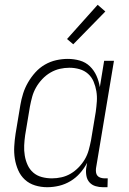

<svg xmlns="http://www.w3.org/2000/svg" viewBox="-20 -774 540 802"><path d="M177 8Q151 8 126.5 0.5Q102 -7 84 -23.5Q66 -40 56 -63Q46 -86 42 -111Q38 -136 39.5 -162.5Q41 -189 45 -215L65 -335Q69 -359 76.5 -383Q84 -407 97 -429.5Q110 -452 127.5 -471.5Q145 -491 167.5 -504Q190 -517 214.5 -522.5Q239 -528 263 -528Q289 -528 313.5 -521Q338 -514 355.5 -497Q373 -480 383 -457.5Q393 -435 397 -410L415 -520H456L381 -71Q380 -63 381 -54.5Q382 -46 387 -40Q392 -34 400.5 -31.5Q409 -29 417 -29H430L429 8H410Q394 8 379 3.5Q364 -1 354 -12Q344 -23 341 -39Q338 -55 340 -71L344 -94Q332 -71 314.5 -51Q297 -31 274.5 -17.5Q252 -4 227 2Q202 8 177 8ZM197 -29Q217 -29 237 -33.5Q257 -38 275 -48.5Q293 -59 308.5 -75Q324 -91 334.5 -109Q345 -127 350.5 -147Q356 -167 360 -187L380 -307Q383 -329 384.5 -350.5Q386 -372 382.5 -393Q379 -414 371 -433Q363 -452 348 -465.5Q333 -479 312.5 -485Q292 -491 270 -491Q250 -491 230 -486.5Q210 -482 191 -471Q172 -460 156.5 -443.5Q141 -427 130.5 -408.5Q120 -390 114.5 -370Q109 -350 105 -329L85 -209Q82 -188 81 -166.5Q80 -145 83.5 -124Q87 -103 95.5 -84.5Q104 -66 119 -53Q134 -40 154.5 -34.5Q175 -29 197 -29ZM286 -589 260 -611 388 -754 420 -726Z"/></svg>

Font: Iosevka Curly Slab Extralight
Style: Italic
Weight: 200
Italic angle: -9°
Monospace: yes
Designer: Belleve Invis
Foundry: Belleve Invis
Version: Version 22.1.2; ttfautohint (v1.8.4)